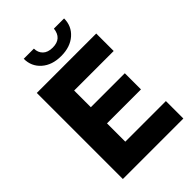

<svg xmlns="http://www.w3.org/2000/svg" viewBox="-261 -1013 1120 1120"><g transform="rotate(-45 299.5 -452.5)"><path d="M320.8 -761.2Q246.1 -761.2 200.4 -801.5Q154.8 -841.8 154.8 -904.8H238.8Q238.8 -872.6 259.8 -851.8Q280.8 -831.1 320.8 -831.1Q395.5 -831.1 403.8 -904.8H487.8Q487.8 -841.8 441.9 -801.5Q396 -761.2 320.8 -761.2ZM566.9 -144V0H67.9V-710H558.1V-565.9H231.9V-428.2H512.2V-294.9H231.9V-144Z"/></g></svg>

Font: Raleway-v4020 ExtraBold
Style: Regular
Weight: 800
Designer: Matt McInerney, Pablo Impallari, Rodrigo Fuenzalida
Foundry: Matt McInerney, Pablo Impallari, Rodrigo Fuenzalida
Version: Version 4.020;PS 004.020;hotconv 1.0.88;makeotf.lib2.5.64775